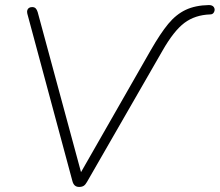

<svg xmlns="http://www.w3.org/2000/svg" viewBox="-20 -733 869 759"><path d="M266 -18 88 -679Q86 -687 88 -693Q90 -699 95 -702Q100 -705 107 -705Q116 -705 121 -700Q126 -695 129 -685L308 -24H284L575 -533Q614 -601 645 -638.5Q676 -676 714 -694Q752 -712 806 -713Q820 -713 825.5 -704.5Q831 -696 826.5 -686Q822 -676 811 -676Q751 -674 709 -642.5Q667 -611 622 -532L324 -14Q318 -3 311 1.5Q304 6 293 6Q282 6 275.5 0Q269 -6 266 -18Z"/></svg>

Font: SN Pro Thin
Style: Italic
Weight: 200
Italic angle: -9°
Designer: Tobias Whetton
Foundry: Supernotes
Version: Version 1.003;Glyphs 3.3 (3324)